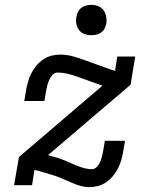

<svg xmlns="http://www.w3.org/2000/svg" viewBox="-20 -763 640 791"><path d="M347 8Q330 8 314 3.5Q298 -1 283.5 -7Q269 -13 254 -19.5Q239 -26 224.5 -32Q210 -38 194.5 -42.5Q179 -47 163 -52L122 -63L112 0H38L58 -116L402 -410Q380 -418 357 -426Q334 -434 311.5 -442.5Q289 -451 265 -457.5Q241 -464 216 -464Q205 -464 196.5 -454.5Q188 -445 183 -434Q178 -423 175 -412Q172 -401 170 -389L163 -347H80L87 -389Q90 -407 95 -425Q100 -443 108.5 -460Q117 -477 129.5 -492Q142 -507 158 -518Q174 -529 192 -533.5Q210 -538 228 -538Q256 -538 282 -530.5Q308 -523 332.5 -514Q357 -505 382 -496Q407 -487 432 -478L454 -471L463 -530H537L518 -414L178 -124L185 -122Q200 -118 214.5 -113.5Q229 -109 243 -103.5Q257 -98 271 -91.5Q285 -85 299 -79.5Q313 -74 328 -70Q343 -66 359 -66Q370 -66 379 -75.5Q388 -85 392.5 -96Q397 -107 400 -118Q403 -129 405 -141L412 -183H495L488 -141Q485 -123 480 -105Q475 -87 466.5 -70Q458 -53 445.5 -38Q433 -23 417 -12Q401 -1 383 3.5Q365 8 347 8ZM356 -618Q341 -618 327.5 -623Q314 -628 305.5 -639.5Q297 -651 294.5 -665.5Q292 -680 295 -695Q297 -705 302 -715Q307 -725 316 -731.5Q325 -738 335.5 -740.5Q346 -743 356 -743Q371 -743 385 -737.5Q399 -732 407 -720.5Q415 -709 417.5 -694.5Q420 -680 418 -665Q416 -655 410.5 -645Q405 -635 396 -628.5Q387 -622 376.5 -620Q366 -618 356 -618Z"/></svg>

Font: Iosevka Slab Extended
Style: Italic
Weight: 400
Width: 7
Italic angle: -9°
Monospace: yes
Designer: Belleve Invis
Foundry: Belleve Invis
Version: Version 11.1.0; ttfautohint (v1.8.3)